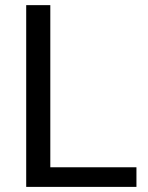

<svg xmlns="http://www.w3.org/2000/svg" viewBox="-20 -731 578 751"><path d="M176.8 -76.7H513.7V0H82.5V-710.9H176.8Z"/></svg>

Font: RobotoSquareBracket
Style: Square-Bracket
Weight: 400
Version: Version 2.137; 2017